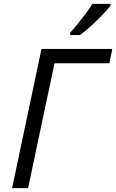

<svg xmlns="http://www.w3.org/2000/svg" viewBox="-20 -965 596 985"><path d="M42 0 192.9 -713.9H556.2L541 -640.6H259.8L124 0ZM339.8 -785.2V-797.4Q357.9 -816.9 378.9 -842.8Q399.9 -868.7 420.2 -895.8Q440.4 -922.9 454.6 -945.3H546.9V-935.5Q532.7 -917.5 505.6 -889.2Q478.5 -860.8 447.5 -832.3Q416.5 -803.7 390.6 -785.2Z"/></svg>

Font: Open Sans
Style: Italic
Weight: 400
Italic angle: -12°
Designer: Monotype Design Team
Foundry: Monotype Imaging Inc.
Version: Version 3.000; ttfautohint (v1.8.4)